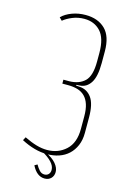

<svg xmlns="http://www.w3.org/2000/svg" viewBox="-126 -763 616 945"><g transform="rotate(15 182.5 -290.0)"><path d="M181 6Q119 6 50 -30L59 -47Q94 -30 122 -22Q150 -14 176 -14Q233 -14 272 -50Q311 -86 311 -157V-220Q311 -257 303 -281.5Q295 -306 280 -321Q265 -336 243.5 -342.5Q222 -349 195 -349H165V-369H195Q245 -370 273.5 -397.5Q302 -425 302 -498V-542Q302 -617 270.5 -651Q239 -685 188 -685Q156 -685 128 -673.5Q100 -662 82 -647L68 -661Q88 -681 120 -693Q152 -705 189 -705Q252 -705 289 -669Q326 -633 326 -556V-496Q326 -428 305.5 -396Q285 -364 250 -362L233 -361V-357L250 -356Q289 -354 312 -322.5Q335 -291 335 -222V-143Q335 -107 323 -79Q311 -51 290.5 -32Q270 -13 242 -3.5Q214 6 181 6ZM150 67Q159 83 169.5 94.5Q180 106 195 106Q208 106 216 97.5Q224 89 224 75Q224 55 205.5 35.5Q187 16 155 -1H173Q210 16 228 37.5Q246 59 246 80Q246 100 233.5 112.5Q221 125 201 125Q161 125 136 75Z"/></g></svg>

Font: Moniqa Thin Paragraph
Style: Regular
Weight: 100
Designer: Rajesh Rajput
Foundry: Rajesh Rajput
Version: Version 1.000